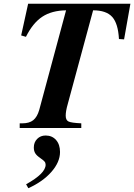

<svg xmlns="http://www.w3.org/2000/svg" viewBox="-20 -682 715 1023"><path d="M674.8 -662.1 641.1 -472.2 613.8 -474.1Q609.4 -556.6 577.9 -591.8Q546.4 -627 476.1 -627L340.8 -127Q330.1 -89.8 330.1 -65.9Q330.1 -42 345 -34.7Q359.9 -27.3 413.1 -24.9V0H85V-24.9H99.1Q136.2 -24.9 157.2 -41.7Q178.2 -58.6 189 -96.2L332 -627Q255.9 -626 205.6 -593Q155.3 -560.1 118.2 -485.8L92.8 -493.2L129.9 -662.1ZM130.9 320.8 119.1 299.8Q223.1 242.2 223.1 195.8Q223.1 186 217.5 179Q211.9 171.9 195.8 161.1Q175.8 147.5 168 135Q160.2 122.6 160.2 104Q160.2 76.2 178 58.1Q195.8 40 223.1 40Q257.8 40 278.8 64Q299.8 87.9 299.8 127.9Q299.8 181.6 253.9 233.9Q208 286.1 130.9 320.8Z"/></svg>

Font: Accordance
Style: Bold-Italic
Weight: 700
Italic angle: -11°
Version: Version 1.2 (build January 31, 2020) Miklal Software Solutio